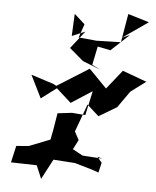

<svg xmlns="http://www.w3.org/2000/svg" viewBox="-56 -809 736 903"><g transform="rotate(5 312.5 -358.0)"><path d="M365 -509 383 -597 444 -585 530 -665 492 -648 613 -732 513 -762 490 -627 374 -624 290 -632 312 -696 262 -741 257 -636 319 -662 254 -579 320 -523 406 -489ZM450 -74 357 -80 292 -115 270 -107 181 -35 297 -83 332 -151 311 -190 359 -321 415 -271 499 -321 554 -399 625 -452 511 -494 439 -404 355 -490 205 -396 190 -404 84 -438 137 -331 209 -385 279 -322 378 -386 353 -271 289 -276 222 -268 209 -189 200 -142 101 -103 42 -98 24 -19 146 -16 172 46 222 -49 324 -42 407 -18 438 -7 449 -54 427 -81Z"/></g></svg>

Font: Charger Distortion
Style: 2It
Weight: 400
Designer: Jasper
Foundry: Cannot Into Space Fonts
Version: Version 0.98